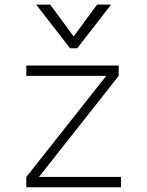

<svg xmlns="http://www.w3.org/2000/svg" viewBox="-20 -796 626 816"><path d="M91.8 0V-43.9L431.6 -473.6H91.8V-517.6H484.4V-473.6L145.5 -43.9H494.1V0ZM277.8 -590.8 133.8 -776.4H193.4L293 -641.1L392.6 -776.4H452.1L308.1 -590.8Z"/></svg>

Font: Cascadia Code ExtraLight
Style: Regular
Weight: 200
Monospace: yes
Designer: Aaron Bell
Foundry: Saja Typeworks
Version: Version 2407.024; ttfautohint (v1.8.4)